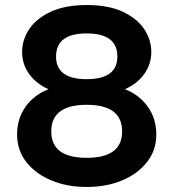

<svg xmlns="http://www.w3.org/2000/svg" viewBox="-20 -732 690 764"><path d="M325 12Q247 12 184.5 -14Q122 -40 85 -87Q48 -134 48 -197Q48 -260 82 -307.5Q116 -355 173 -377Q125 -398 96.5 -437Q68 -476 68 -525Q68 -574 96.5 -616.5Q125 -659 182.5 -685.5Q240 -712 325 -712Q411 -712 468 -685.5Q525 -659 553.5 -616.5Q582 -574 582 -525Q582 -476 553.5 -437Q525 -398 477 -377Q534 -355 568 -307.5Q602 -260 602 -197Q602 -134 565 -87Q528 -40 465.5 -14Q403 12 325 12ZM325 -417Q447 -417 447 -507Q447 -599 325 -599Q203 -599 203 -507Q203 -417 325 -417ZM325 -104Q466 -104 466 -209Q466 -315 325 -315Q184 -315 184 -209Q184 -104 325 -104Z"/></svg>

Font: Host Grotesk ExtraBold
Style: Regular
Weight: 800
Designer: Doğukan Karapınar
Foundry: Element Type
Version: Version 1.003; ttfautohint (v1.8.4.7-5d5b)